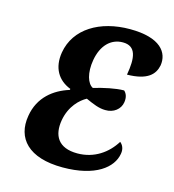

<svg xmlns="http://www.w3.org/2000/svg" viewBox="-89 -622 643 708"><g transform="rotate(15 233.0 -268.5)"><path d="M213 10C338 10 399 -40 408 -94C412 -115 403 -129 394 -136C365 -89 316 -54 252 -54C178 -54 155 -98 165 -157C175 -214 210 -245 234 -258C263 -245 286 -235 310 -235C342 -234 367 -254 371 -281C374 -300 369 -314 359 -323C327 -323 282 -313 245 -302C224 -312 211 -351 220 -402C230 -459 263 -493 309 -493C360 -493 366 -449 354 -382C433 -383 458 -412 465 -447C473 -497 439 -547 322 -547C207 -547 117 -493 101 -399C91 -338 117 -296 166 -277L165 -273C107 -255 54 -215 42 -141C27 -53 82 10 213 10Z"/></g></svg>

Font: Noto Serif Condensed SemiBold
Style: Italic
Weight: 600
Width: 3
Italic angle: -12°
Designer: Monotype Design Team
Foundry: Monotype Imaging Inc.
Version: Version 2.014